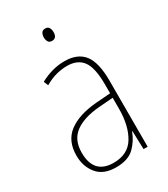

<svg xmlns="http://www.w3.org/2000/svg" viewBox="-180 -797 780 891"><g transform="rotate(-30 210.0 -351.5)"><path d="M184 -680Q184 -668 189.5 -657.5Q195 -647 210 -647Q236 -647 236 -680Q236 -692 230.5 -702.5Q225 -713 210 -713Q195 -713 189.5 -702.5Q184 -692 184 -680ZM321 -220Q321 -129 286.5 -71.5Q252 -14 175 -14Q69 -14 69 -129Q69 -197 114.5 -231Q160 -265 244 -272L321 -278ZM81 -502 91 -478Q124 -497 153.5 -504.5Q183 -512 211 -512Q267 -512 294 -475.5Q321 -439 321 -349V-302L243 -296Q147 -288 94 -248Q41 -208 41 -129Q41 -71 74 -30.5Q107 10 174 10Q240 10 273 -23Q306 -56 321 -98H323L326 0H348V-354Q348 -452 314.5 -494.5Q281 -537 211 -537Q146 -537 81 -502Z"/></g></svg>

Font: Noto Sans Display SemiCondensed Thin
Style: Regular
Weight: 250
Width: 4
Designer: Monotype Design team
Foundry: Monotype Imaging Inc.
Version: 1.000